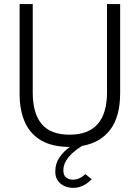

<svg xmlns="http://www.w3.org/2000/svg" viewBox="-20 -717 691 950"><path d="M342.5 212.5Q319 212.5 298.8 203.5Q278.5 194.5 266 176.8Q253.5 159 253.5 131.5Q253.5 92.5 274.2 62Q295 31.5 325.5 10Q240.5 10 185.5 -21.2Q130.5 -52.5 103.8 -111.2Q77 -170 77 -252V-697H142V-259Q142 -155.5 186.5 -103Q231 -50.5 324.5 -50.5Q509.5 -50.5 509.5 -261V-697H574.5V-257Q574.5 -139.5 525.2 -75Q476 -10.5 386 5Q361 20 340.2 38.8Q319.5 57.5 306.5 79.2Q293.5 101 293.5 125.5Q293.5 151 307.5 161.5Q321.5 172 340.5 172Q373.5 172 402 144.5L434 169.5Q392.5 212.5 342.5 212.5Z"/></svg>

Font: Acari Sans Neue
Style: Regular
Weight: 400
Designer: Alfredo Marco Pradil (font), Cristiano Sobral (main changes)
Foundry: Hanken Design Co. (font), Cristiano Sobral (main changes)
Version: Version 2.459;March 19, 2022;FontCreator 14.0.0.2808 64-bit;